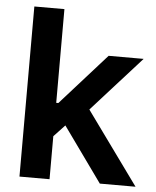

<svg xmlns="http://www.w3.org/2000/svg" viewBox="-51 -751 647 795"><g transform="rotate(5 272.0 -353.5)"><path d="M59.6 -707H184.6V-317.4H193.4L383.8 -530.3H529.3L323.7 -301.8L542 0H393.6L230.5 -227.5L184.6 -178.7V0H59.6Z"/></g></svg>

Font: WEMIX Pretendard SemiBold
Style: Regular
Weight: 600
Designer: Base glyphs from Inter by Rasmus Andersson; Hangeul glyphs from Noto Sans CJK(Source Han Sans) by Jang Soo-young and Kan
Foundry: Kil Hyung-jin
Version: Version 1.000